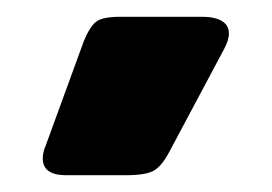

<svg xmlns="http://www.w3.org/2000/svg" viewBox="-20 -766 325 229"><path d="M31 -577Q31 -584 34 -591L80 -717Q87 -734 94.5 -740Q102 -746 124 -746H221Q236 -746 244.5 -741Q253 -736 253 -726Q253 -718 247 -707L182 -585Q173 -568 163.5 -562.5Q154 -557 130 -557H59Q31 -557 31 -577Z"/></svg>

Font: Mitr Medium
Style: Regular
Weight: 500
Designer: Thanarat Vachiruckul
Foundry: Cadson Demak
Version: Version 1.002